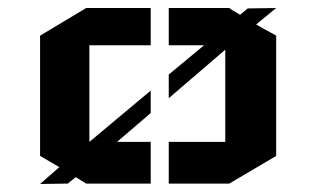

<svg xmlns="http://www.w3.org/2000/svg" viewBox="-20 -460 789 479"><path d="M356 -2H195L169 -18L149 -2L80 -1L128 -43L80 -71V-371L195 -440H356V-347H203V-106L356 -234V-178L272 -106H356ZM619 -399Q628 -394 636.5 -389Q645 -384 653 -380Q661 -376 669 -371V-71L552 -2H401V-106H542V-336L401 -215V-274L489 -347H401V-440H552Q555 -438 559 -435Q563 -433 567.5 -430Q572 -427 579 -423L598 -439L669 -440Z"/></svg>

Font: Wallpoet
Style: Regular
Weight: 400
Designer: Lars Berggren
Foundry: Lars Berggren
Version: Version 1.000